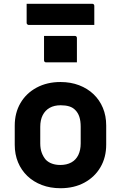

<svg xmlns="http://www.w3.org/2000/svg" viewBox="-20 -984 640 1016"><path d="M300 -550Q354 -550 398.5 -533Q443 -516 475 -485.5Q507 -455 524.5 -413Q542 -371 542 -320V-219Q542 -151 511.5 -99Q481 -47 426.5 -17.5Q372 12 300 12Q246 12 201.5 -5Q157 -22 125 -52.5Q93 -83 75.5 -125Q58 -167 58 -218V-319Q58 -387 88.5 -439Q119 -491 174 -520.5Q229 -550 300 -550ZM301 -427Q267 -427 243 -413.5Q219 -400 206 -374.5Q193 -349 193 -313V-225Q193 -197 201 -175.5Q209 -154 223 -138Q236 -125 255.5 -118Q275 -111 299 -111Q333 -111 357.5 -124.5Q382 -138 394.5 -164Q407 -190 407 -225V-313Q407 -344 400 -365.5Q393 -387 379 -401Q366 -415 346.5 -421Q327 -427 301 -427ZM213 -794Q232 -794 252.5 -794Q273 -794 294.5 -794Q316 -794 336.5 -794Q357 -794 376 -794Q381 -794 384 -791Q387 -788 387 -783V-654Q368 -654 347.5 -654Q327 -654 305.5 -654Q284 -654 263.5 -654Q243 -654 224 -654Q219 -654 216 -657Q213 -660 213 -665ZM121 -964H468Q473 -964 476 -961Q479 -958 479 -953Q479 -936 479 -919.5Q479 -903 479 -886.5Q479 -870 479 -852H132Q129 -852 126.5 -853.5Q124 -855 122.5 -857.5Q121 -860 121 -863Q121 -881 121 -897.5Q121 -914 121 -930.5Q121 -947 121 -964Z"/></svg>

Font: RecMonoLinear Nerd Font Mono
Style: Bold
Weight: 700
Monospace: yes
Version: Version 1.085; ttfautohint (v1.8.4.7-5d5b);Nerd Fonts 3.2.1